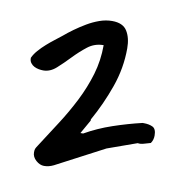

<svg xmlns="http://www.w3.org/2000/svg" viewBox="-63 -555 591 615"><g transform="rotate(10 233.0 -247.5)"><path d="M80.1 -37.1Q80.1 -44.9 81.5 -48.8Q83 -52.7 88.9 -61.5Q115.2 -102.5 142.1 -144Q168.9 -185.5 190.9 -229Q212.9 -272.5 226.6 -318.4Q240.2 -364.3 240.2 -414.1Q210.9 -414.1 188.5 -396.5Q166 -378.9 145.5 -357.4Q125 -335.9 105.5 -318.4Q85.9 -300.8 63.5 -300.8Q56.6 -300.8 48.8 -302.2Q41 -303.7 34.2 -307.1Q27.3 -310.5 22.5 -316.9Q17.6 -323.2 17.6 -332V-334Q23.4 -346.7 34.2 -358.9Q44.9 -371.1 57.6 -382.3Q70.3 -393.6 83 -403.3Q95.7 -413.1 105.5 -420.9Q119.1 -432.6 136.7 -445.3Q154.3 -458 173.3 -469.2Q192.4 -480.5 212.9 -487.8Q233.4 -495.1 253.9 -495.1Q289.1 -495.1 302.7 -473.1Q316.4 -451.2 316.4 -417Q316.4 -352.5 294.4 -290.5Q272.5 -228.5 241.2 -172.9V-168.9L215.8 -124H224.6Q265.6 -147.5 313 -163.6Q360.4 -179.7 406.2 -190.4H410.2Q427.7 -190.4 439.5 -184.6Q451.2 -178.7 451.2 -157.2Q451.2 -142.6 443.4 -131.8Q435.5 -129.9 423.3 -126Q411.1 -122.1 402.3 -124L306.6 -89.8L150.4 -7.8Q134.8 0 119.1 0Q105.5 0 92.8 -11.2Q80.1 -22.5 80.1 -37.1Z"/></g></svg>

Font: Covered By Your Grace
Style: Regular
Weight: 400
Designer: Kimberly Geswein
Foundry: Kimberly Geswein
Version: Version 1.0